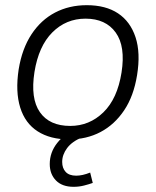

<svg xmlns="http://www.w3.org/2000/svg" viewBox="-20 -530 602 741"><path d="M246 8Q174 8 125.5 -23Q77 -54 58 -115Q39 -176 52 -262Q65 -342 101.5 -397.5Q138 -453 192.5 -481.5Q247 -510 315 -510Q388 -510 435.5 -478.5Q483 -447 503 -386.5Q523 -326 509 -240Q496 -159 459 -104Q422 -49 368 -20.5Q314 8 246 8ZM251 -44Q325 -44 379 -96.5Q433 -149 449 -250Q465 -351 426.5 -404.5Q388 -458 310 -458Q235 -458 182 -405Q129 -352 113 -252Q97 -150 134 -97Q171 -44 251 -44ZM264 191Q220 191 196 166.5Q172 142 172 103Q172 58 201 21.5Q230 -15 275 -34L297 0Q258 16 239 41.5Q220 67 220 95Q220 119 233.5 133.5Q247 148 274 148Q286 148 299.5 145Q313 142 328 136L338 176Q324 181 304.5 186Q285 191 264 191Z"/></svg>

Font: Mulish ExtraLight Light
Style: Italic
Weight: 300
Italic angle: -9°
Version: Version 3.603